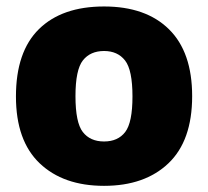

<svg xmlns="http://www.w3.org/2000/svg" viewBox="-20 -578 659 608"><path d="M309.5 10.5Q180.5 10.5 105.5 -61Q30.5 -132.5 30.5 -272.5Q30.5 -414.5 103.5 -486Q176.5 -557.5 309.5 -557.5Q442 -557.5 515.2 -485.2Q588.5 -413 588.5 -273.5Q588.5 -132.5 513.5 -61Q438.5 10.5 309.5 10.5ZM309.5 -130Q353.5 -130 376.5 -160Q399.5 -190 399.5 -272.5Q399.5 -356.5 376 -386.5Q352.5 -416.5 309.5 -416.5Q266 -416.5 242.5 -386.8Q219 -357 219 -273.5Q219 -190 242.2 -160Q265.5 -130 309.5 -130Z"/></svg>

Font: Encode Sans XBd
Style: Regular
Weight: 800
Designer: Multiple Designers
Foundry: Impallari Type
Version: Version 3.002; ttfautohint (v1.8.3) -l 8 -r 50 -G 200 -x 14 